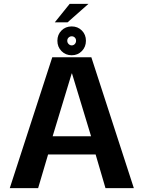

<svg xmlns="http://www.w3.org/2000/svg" viewBox="-20 -972 742 992"><path d="M30.5 0H177L228.5 -174H474L525 0H671.5L452 -676H250ZM252 -268 350.5 -592.5H352L450.5 -268ZM350.5 -686.5Q382 -686.5 403 -708.2Q424 -730 424 -761.5Q424 -793 403 -814.2Q382 -835.5 350.5 -835.5Q318.5 -835.5 297.5 -814.2Q276.5 -793 276.5 -761.5Q276.5 -729.5 297.8 -708Q319 -686.5 350.5 -686.5ZM350.5 -737.5Q341.5 -737.5 334.5 -744.5Q327.5 -751.5 327.5 -761.5Q327.5 -771.5 334.5 -778Q341.5 -784.5 350.5 -784.5Q360 -784.5 366.5 -778Q373 -771.5 373 -761.5Q373 -751.5 366.5 -744.5Q360 -737.5 350.5 -737.5ZM263 -856.5H329L437 -952H340Z"/></svg>

Font: Anybody Thin SemiBold
Style: Regular
Weight: 600
Version: Version 1.113;gftools[0.9.25]